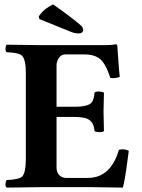

<svg xmlns="http://www.w3.org/2000/svg" viewBox="-20 -850 644 872"><path d="M317.9 -365.2Q380.9 -365.2 396.5 -384.8Q407.2 -399.4 409.2 -429.2Q417.5 -437.5 443.4 -432.6Q449.7 -431.2 452.1 -429.2Q450.2 -368.7 450.2 -342.8Q450.2 -322.8 452.1 -254.9Q443.8 -246.6 417.5 -251.5Q411.1 -252.9 409.2 -254.9Q406.2 -300.8 371.1 -312.5Q351.1 -318.8 317.9 -318.8H236.8V-89.8Q236.8 -56.6 263.7 -44.9Q271 -42 277.8 -42H378.9Q473.1 -42 512.7 -147.5Q516.6 -158.7 520 -169.9Q545.4 -175.3 564.9 -165Q562.5 -149.4 558.1 -114.7Q547.4 -32.7 538.1 2Q537.1 2 399.9 0H165Q164.1 0 9.8 2Q1.5 -6.3 6.8 -25.4Q8.3 -29.8 9.8 -32.2Q66.4 -34.7 80.6 -47.9Q96.7 -65.4 97.2 -122.1V-522Q97.2 -585.9 75.7 -600.6Q59.6 -610.8 9.8 -612.8Q1.5 -621.1 6.8 -640.6Q8.3 -645 9.8 -647Q163.6 -645 164.1 -645H459Q486.3 -645 507.8 -648.9Q511.2 -647.5 512.2 -646Q513.2 -642.6 516.1 -594.2Q521 -523.4 523.9 -501Q505.9 -492.7 481 -496.1Q458.5 -566.9 428.2 -586.9Q402.8 -603 362.8 -603H277.8Q251.5 -603 240.2 -572.8Q236.8 -563 236.8 -554.2V-365.2ZM221.2 -830.1Q177.2 -808.6 155.8 -774.9L159.2 -763.2L303.2 -705.1Q319.3 -698.2 337.9 -698.2Q352.5 -698.2 357.4 -709.5Q357.9 -711.9 357.9 -712.9Q356.4 -726.6 348.1 -733.9Q302.7 -772.9 221.2 -830.1Z"/></svg>

Font: Linux Libertine O
Style: Bold
Weight: 700
Designer: Philipp H. Poll
Foundry: Philipp H. Poll
Version: Version 5.0.0